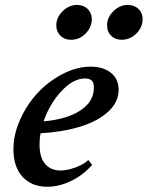

<svg xmlns="http://www.w3.org/2000/svg" viewBox="-20 -729 585 761"><path d="M461.9 -571.3Q436.5 -571.3 420.4 -587.4Q404.3 -603.5 404.3 -628.4Q404.3 -660.2 429.7 -684.8Q455.1 -709.5 486.3 -709.5Q512.2 -709.5 528.8 -693.6Q545.4 -677.7 545.4 -653.3Q545.4 -621.6 520.8 -596.4Q496.1 -571.3 461.9 -571.3ZM261.2 -571.3Q235.8 -571.3 219.5 -587.4Q203.1 -603.5 203.1 -628.4Q203.1 -660.2 228.5 -684.8Q253.9 -709.5 285.2 -709.5Q311 -709.5 327.4 -693.6Q343.8 -677.7 343.8 -653.3Q343.8 -621.6 319.6 -596.4Q295.4 -571.3 261.2 -571.3ZM167.5 11.2Q105.5 11.2 69.3 -28.3Q33.2 -67.9 33.2 -137.7Q33.2 -196.3 60.3 -256.1Q87.4 -315.9 130.1 -361.6Q172.9 -407.2 228.8 -436Q284.7 -464.8 339.4 -464.8Q389.2 -464.8 419.7 -440.4Q450.2 -416 450.2 -373Q450.2 -324.7 409.4 -286.9Q368.7 -249 299.3 -227.5Q230 -206.1 140.6 -200.7Q136.7 -181.2 136.7 -157.2Q136.7 -104.5 159.2 -78.9Q181.6 -53.2 220.2 -53.2Q245.1 -53.2 277.1 -64.5Q309.1 -75.7 330.1 -94.7L345.2 -75.7Q310.5 -35.6 262.7 -12.2Q214.8 11.2 167.5 11.2ZM316.9 -418Q270.5 -418 223.6 -367.9Q176.8 -317.9 152.8 -248Q246.1 -256.3 299.1 -291.5Q352.1 -326.7 352.1 -381.8Q352.1 -402.3 343 -410.2Q334 -418 316.9 -418Z"/></svg>

Font: Elstob 6pt SemiBold
Style: Italic
Weight: 600
Italic angle: -20°
Designer: Peter S. Baker
Version: Version 1.015